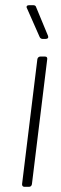

<svg xmlns="http://www.w3.org/2000/svg" viewBox="-20 -720 236 740"><path d="M165 -582 119 -693C118 -698 113 -700 108 -700H92C84 -700 80 -695 84 -688L133 -577C135 -573 139 -570 144 -570H156C164 -570 168 -575 165 -582ZM74 0H92C98 0 102 -4 103 -10L162 -492C163 -498 160 -502 154 -502H135C130 -502 125 -498 124 -492L65 -10C65 -4 68 0 74 0Z"/></svg>

Font: Barlow ExtraLight
Style: Italic
Weight: 275
Italic angle: -7°
Designer: Jeremy Tribby
Foundry: Tribby Type
Version: Version 1.422;hotconv 1.0.109;makeotfexe 2.5.65596